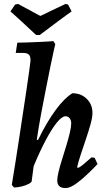

<svg xmlns="http://www.w3.org/2000/svg" viewBox="-20 -945 541 976"><path d="M375 -92Q379 -92 385 -95.5Q391 -99 404.5 -110Q418 -121 445 -145L461 -143L476 -111Q434 -67 403.5 -40.5Q373 -14 351.5 -1.5Q330 11 313 11Q271 11 271 -28Q271 -44 278 -73Q285 -102 296 -136.5Q307 -171 317.5 -206Q328 -241 335 -270.5Q342 -300 342 -317Q342 -334 334 -344Q326 -354 313 -354Q295 -354 269 -322Q243 -290 212.5 -232.5Q182 -175 151 -100L141 -24Q141 -18 125.5 -10Q110 -2 89.5 3Q69 8 51 8L40 -5Q40 -5 45 -36.5Q50 -68 58.5 -120Q67 -172 76.5 -236Q86 -300 96 -365Q106 -430 114.5 -487.5Q123 -545 128.5 -584.5Q134 -624 135 -635Q136 -657 127.5 -666.5Q119 -676 97 -676H60L68 -728Q94 -728 125.5 -729.5Q157 -731 185.5 -732Q214 -733 232.5 -734.5Q251 -736 251 -736L261 -721Q261 -721 254.5 -693Q248 -665 238 -615.5Q228 -566 215.5 -503.5Q203 -441 190 -372Q177 -303 167 -235L173 -233Q218 -325 263 -386Q308 -447 348 -471Q392 -471 421 -442.5Q450 -414 450 -371Q450 -348 440 -312.5Q430 -277 416.5 -237Q403 -197 390.5 -159.5Q378 -122 372 -95ZM344 -887Q335 -881 316 -867Q297 -853 274 -836Q251 -819 230 -803Q209 -787 195.5 -777Q182 -767 182 -767H164Q164 -767 153 -777Q142 -787 125 -803Q108 -819 89.5 -836Q71 -853 55.5 -867Q40 -881 33 -887L57 -922L72 -925Q77 -922 94 -913Q111 -904 130.5 -893.5Q150 -883 166 -874Q182 -865 185 -864Q188 -865 200.5 -871Q213 -877 230 -885.5Q247 -894 264.5 -902Q282 -910 295.5 -916.5Q309 -923 313 -925L326 -922Z"/></svg>

Font: Alegreya SemiBold
Style: Italic
Weight: 600
Italic angle: -7°
Designer: Juan Pablo del Peral
Foundry: Huerta Tipografica
Version: Version 2.009